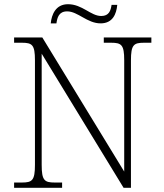

<svg xmlns="http://www.w3.org/2000/svg" viewBox="-20 -892 778 912"><path d="M458 -781C515 -781 533 -825 537 -869H510C506 -842 498 -816 461 -816C411 -816 371 -872 303 -872C244 -872 225 -822 221 -781H248C252 -808 259 -838 299 -838C350 -838 394 -781 458 -781ZM47 0H275V-25H240C191 -25 178 -35 178 -109V-637L567 0H602V-605C602 -679 615 -689 664 -689H699V-714H473V-689H508C557 -689 570 -679 570 -606V-77L181 -714H47V-689H84C133 -689 146 -679 146 -606V-109C146 -35 133 -25 84 -25H47Z"/></svg>

Font: Noto Serif Sinhala ExtraLight
Style: Regular
Weight: 200
Designer: Jelle Bosma - Monotype Design Team
Foundry: Monotype Imaging Inc.
Version: Version 2.007